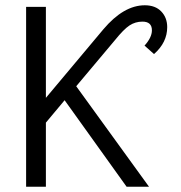

<svg xmlns="http://www.w3.org/2000/svg" viewBox="-20 -708 686 728"><path d="M529 -688Q569 -688 591.5 -664.5Q614 -641 614 -605Q614 -547 564 -503L528 -535Q556 -566 556 -593Q556 -626 520 -626Q493 -626 471 -611.5Q449 -597 416 -556L269 -381L545 0H460L225 -328L154 -243V0H79V-682H154V-337L372 -597Q449 -688 529 -688Z"/></svg>

Font: Didact Gothic
Style: Regular
Weight: 400
Designer: Daniel Johnson
Foundry: Daniel Johnson
Version: Version 2.101;PS 002.101;hotconv 1.0.88;makeotf.lib2.5.64775